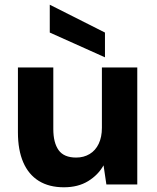

<svg xmlns="http://www.w3.org/2000/svg" viewBox="-20 -782 666 814"><path d="M251 12Q188 12 144.5 -15Q101 -42 78.5 -94Q56 -146 56 -221V-496H206V-235Q206 -177 228.5 -145.5Q251 -114 303 -114Q335 -114 360 -129Q385 -144 398.5 -172.5Q412 -201 412 -240V-496H562V0H431L419 -81Q396 -40 353.5 -14Q311 12 251 12ZM425 -539 191 -644V-762L425 -644Z"/></svg>

Font: DM Sans 24pt Black
Style: Regular
Weight: 900
Designer: Colophon Foundry, Jonny Pinhorn
Foundry: Colophon Foundry
Version: Version 4.004;gftools[0.9.30]